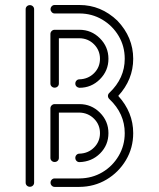

<svg xmlns="http://www.w3.org/2000/svg" viewBox="-20 -733 623 753"><path d="M97.2 -0.5Q90.3 -0.5 85.4 -5.1Q80.6 -9.8 80.6 -16.6V-696.8Q80.6 -703.6 85.4 -708.3Q90.3 -712.9 97.2 -712.9Q104 -712.9 108.9 -708.3Q113.8 -703.6 113.8 -696.8V-16.6Q113.8 -9.8 108.9 -5.1Q104 -0.5 97.2 -0.5ZM291.5 -388.7Q284.7 -389.2 280 -393.8Q275.4 -398.4 275.4 -405.3Q275.4 -412.1 280 -417Q284.7 -421.9 291.5 -421.9Q325.7 -422.9 348.9 -446Q372.1 -469.2 372.1 -502.4Q372.1 -535.6 348.9 -559.1Q325.7 -582.5 291.5 -583H210.9V-405.3Q210.9 -398.4 206.1 -393.8Q201.2 -389.2 194.3 -389.2Q187.5 -389.2 182.6 -393.8Q177.7 -398.4 177.7 -405.3V-599.6Q177.7 -606.4 182.6 -611.3Q187.5 -616.2 194.3 -616.2H291.5Q338.4 -616.2 371.8 -582.8Q405.3 -549.3 405.3 -502.4Q405.3 -455.6 371.8 -422.1Q338.4 -388.7 291.5 -388.7ZM291.5 -97.2Q284.7 -97.2 280 -102.1Q275.4 -106.9 275.4 -113.8Q275.4 -120.6 280 -125.5Q284.7 -130.4 291.5 -130.4Q325.7 -131.3 348.9 -154.5Q372.1 -177.7 372.1 -210.9Q372.1 -244.1 348.9 -267.3Q325.7 -290.5 291.5 -291.5H210.9V-113.8Q210.9 -106.9 206.1 -102.3Q201.2 -97.7 194.3 -97.7Q187.5 -97.7 182.6 -102.3Q177.7 -106.9 177.7 -113.8V-308.1Q177.7 -314.9 182.6 -319.8Q187.5 -324.7 194.3 -324.7H291.5Q338.4 -324.7 371.8 -291.3Q405.3 -257.8 405.3 -210.9Q405.3 -164.1 372.6 -131.3Q339.8 -98.6 291.5 -97.2ZM291.5 0H194.3Q187.5 0 182.9 -4.9Q178.2 -9.8 178.2 -16.6Q178.2 -23.4 182.9 -28.3Q187.5 -33.2 194.3 -33.2H291.5Q341.3 -33.7 381.3 -57.4Q421.4 -81.1 445.3 -121.6Q469.2 -162.1 469.2 -210.9Q469.2 -287.6 409.2 -344.2Q403.3 -349.6 403.3 -356.9Q403.3 -363.8 409.2 -369.1Q469.2 -426.3 469.2 -502.4Q469.2 -551.8 445.3 -592Q421.4 -632.3 380.9 -656.2Q340.3 -680.2 291.5 -680.2H194.3Q187.5 -680.2 182.9 -685.3Q178.2 -690.4 178.2 -696.8Q178.2 -703.6 182.9 -708.5Q187.5 -713.4 194.3 -713.4H291.5Q376 -713.4 440.4 -651.9Q502.4 -586.9 502.4 -502.4Q502.4 -420.9 443.8 -356.9Q502.4 -292.5 502.4 -210.9Q502.4 -152.8 473.9 -105Q445.3 -57.1 397.7 -28.8Q350.1 -0.5 291.5 0Z"/></svg>

Font: Neon Sans
Style: Regular
Weight: 400
Designer: GGBot
Version: 0.80